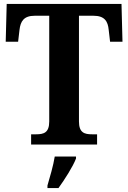

<svg xmlns="http://www.w3.org/2000/svg" viewBox="-20 -734 651 975"><path d="M138 0H473V-52H447C409 -52 381 -60 381 -117V-654H455C511 -654 528 -626 532 -582L539 -522H602L597 -714H14L9 -522H72L79 -582C84 -626 101 -654 156 -654H230V-117C230 -60 202 -52 164 -52H138ZM221 208V221H277C308 178 350 113 366 71V61H258C251 106 233 167 221 208Z"/></svg>

Font: Noto Serif Myanmar SemiCondensed
Style: Bold
Weight: 700
Width: 4
Designer: Ben Mitchell and the Monotype Design Team
Foundry: Monotype Imaging Inc.
Version: Version 2.106